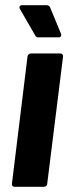

<svg xmlns="http://www.w3.org/2000/svg" viewBox="-20 -720 263 740"><path d="M215 -590 173 -692C171 -697 165 -700 160 -700H66C56 -700 52 -693 57 -685L116 -583C119 -577 123 -576 129 -576H206C214 -576 218 -582 215 -590ZM36 0H149C156 0 162 -5 162 -12L223 -502C224 -509 219 -514 212 -514H99C92 -514 87 -509 86 -502L26 -12C25 -5 29 0 36 0Z"/></svg>

Font: Barlow Semi Condensed
Style: Bold Italic
Weight: 700
Width: 4
Italic angle: -7°
Designer: Jeremy Tribby
Foundry: Tribby Type
Version: Version 1.422;hotconv 1.0.109;makeotfexe 2.5.65596